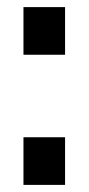

<svg xmlns="http://www.w3.org/2000/svg" viewBox="-20 -520 249 540"><path d="M163 -134V0H46V-134ZM163 -500V-366H46V-500Z"/></svg>

Font: Pathway Extreme 28pt SemiBold
Style: Regular
Weight: 600
Designer: Eduardo Rodriguez Tunni
Foundry: Eduardo Rodriguez Tunni
Version: Version 1.001;gftools[0.9.26]